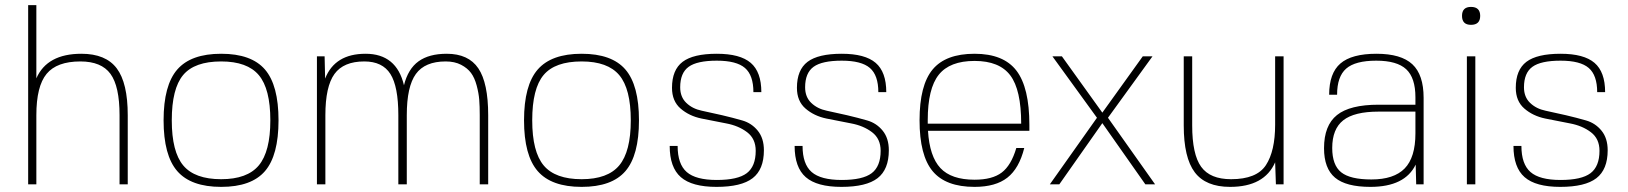

<svg xmlns="http://www.w3.org/2000/svg" viewBox="-20 -720 6360 750"><path d="M90 0V-700H122V-414Q164 -510 298 -510Q393 -510 436 -453Q479 -396 479 -270V0H447V-270Q447 -383 411.5 -431.5Q376 -480 294 -480Q202 -480 162 -431.5Q122 -383 122 -270V0Z M672.5 -448.5Q726 -510 844 -510Q962 -510 1015 -448.5Q1068 -387 1068 -250Q1068 -113 1015 -51.5Q962 10 844 10Q726 10 672.5 -51.5Q619 -113 619 -250Q619 -387 672.5 -448.5ZM651 -250Q651 -127 696 -73.5Q741 -20 844 -20Q946 -20 991 -74Q1036 -128 1036 -250Q1036 -373 991 -426.5Q946 -480 844 -480Q740 -480 695.5 -427Q651 -374 651 -250Z M1403 -480Q1322 -480 1286.5 -431Q1251 -382 1251 -270V0H1218V-500H1248L1250 -413Q1288 -510 1408 -510Q1529 -510 1558 -387Q1574 -451 1615 -480.5Q1656 -510 1725 -510Q1810 -510 1848.5 -453Q1887 -396 1887 -270V0H1854V-270Q1854 -305 1852 -330.5Q1850 -356 1842 -386Q1834 -416 1820 -435Q1806 -454 1781 -467Q1756 -480 1721 -480Q1640 -480 1604.5 -431Q1569 -382 1569 -270V0H1536V-270Q1536 -382 1505 -431Q1474 -480 1403 -480Z M2080.5 -448.5Q2134 -510 2252 -510Q2370 -510 2423 -448.5Q2476 -387 2476 -250Q2476 -113 2423 -51.5Q2370 10 2252 10Q2134 10 2080.5 -51.5Q2027 -113 2027 -250Q2027 -387 2080.5 -448.5ZM2059 -250Q2059 -127 2104 -73.5Q2149 -20 2252 -20Q2354 -20 2399 -74Q2444 -128 2444 -250Q2444 -373 2399 -426.5Q2354 -480 2252 -480Q2148 -480 2103.5 -427Q2059 -374 2059 -250Z M2637 -379Q2637 -341 2661 -318Q2685 -295 2721.5 -287.5Q2758 -280 2800.5 -270Q2843 -260 2879.5 -249.5Q2916 -239 2940 -209.5Q2964 -180 2964 -133Q2964 -58 2920 -24Q2876 10 2779 10Q2683 10 2639.5 -28Q2596 -66 2596 -150H2627Q2627 -79 2662.5 -48Q2698 -17 2780 -17Q2862 -17 2897 -43.5Q2932 -70 2932 -131Q2932 -178 2898.5 -203.5Q2865 -229 2816.5 -238Q2768 -247 2720 -257Q2672 -267 2638.5 -296Q2605 -325 2605 -377Q2605 -447 2646.5 -478.5Q2688 -510 2780 -510Q2871 -510 2912.5 -474.5Q2954 -439 2954 -360H2923Q2923 -426 2890 -454.5Q2857 -483 2780 -483Q2703 -483 2670 -459Q2637 -435 2637 -379Z M3125 -379Q3125 -341 3149 -318Q3173 -295 3209.5 -287.5Q3246 -280 3288.5 -270Q3331 -260 3367.5 -249.5Q3404 -239 3428 -209.5Q3452 -180 3452 -133Q3452 -58 3408 -24Q3364 10 3267 10Q3171 10 3127.5 -28Q3084 -66 3084 -150H3115Q3115 -79 3150.5 -48Q3186 -17 3268 -17Q3350 -17 3385 -43.5Q3420 -70 3420 -131Q3420 -178 3386.5 -203.5Q3353 -229 3304.5 -238Q3256 -247 3208 -257Q3160 -267 3126.5 -296Q3093 -325 3093 -377Q3093 -447 3134.5 -478.5Q3176 -510 3268 -510Q3359 -510 3400.5 -474.5Q3442 -439 3442 -360H3411Q3411 -426 3378 -454.5Q3345 -483 3268 -483Q3191 -483 3158 -459Q3125 -435 3125 -379Z M3605 -209Q3611 -109 3653.5 -63.5Q3696 -18 3787 -18Q3856 -18 3893 -46Q3930 -74 3950 -142H3981Q3961 -62 3915 -26Q3869 10 3787 10Q3674 10 3623 -51.5Q3572 -113 3572 -250Q3572 -387 3623 -448.5Q3674 -510 3787 -510Q3900 -510 3950.5 -444Q4001 -378 4001 -232V-209ZM3604 -251V-237H3969Q3969 -369 3926.5 -425.5Q3884 -482 3787 -482Q3690 -482 3647 -428Q3604 -374 3604 -251Z M4128 -500 4286 -280 4444 -500H4482L4308 -260L4492 0H4454L4286 -239L4118 0H4081L4265 -260L4091 -500Z M4964 0 4961 -86Q4919 10 4785 10Q4690 10 4647 -47Q4604 -104 4604 -230V-500H4637V-230Q4637 -117 4672 -68.5Q4707 -20 4789 -20Q4889 -20 4925 -75Q4961 -130 4961 -233V-500H4994V0Z M5510 -77Q5468 10 5333 10Q5238 10 5195 -26Q5152 -62 5152 -141Q5152 -230 5202.5 -270.5Q5253 -311 5365 -311H5509V-340Q5509 -416 5473 -449.5Q5437 -483 5356 -483Q5274 -483 5238.5 -452Q5203 -421 5203 -350H5172Q5172 -434 5216 -472Q5260 -510 5357 -510Q5453 -510 5497 -469Q5541 -428 5541 -338V0H5512ZM5509 -284H5365Q5270 -284 5227 -250Q5184 -216 5184 -142Q5184 -75 5219 -47Q5254 -19 5337 -19Q5425 -19 5467 -62Q5509 -105 5509 -199Z M5743 0H5710V-500H5743ZM5726 -693Q5762 -693 5762 -658Q5762 -623 5726 -623Q5691 -623 5691 -658Q5691 -693 5726 -693Z M5933 -379Q5933 -341 5957 -318Q5981 -295 6017.5 -287.5Q6054 -280 6096.5 -270Q6139 -260 6175.5 -249.5Q6212 -239 6236 -209.5Q6260 -180 6260 -133Q6260 -58 6216 -24Q6172 10 6075 10Q5979 10 5935.5 -28Q5892 -66 5892 -150H5923Q5923 -79 5958.5 -48Q5994 -17 6076 -17Q6158 -17 6193 -43.5Q6228 -70 6228 -131Q6228 -178 6194.5 -203.5Q6161 -229 6112.5 -238Q6064 -247 6016 -257Q5968 -267 5934.5 -296Q5901 -325 5901 -377Q5901 -447 5942.5 -478.5Q5984 -510 6076 -510Q6167 -510 6208.5 -474.5Q6250 -439 6250 -360H6219Q6219 -426 6186 -454.5Q6153 -483 6076 -483Q5999 -483 5966 -459Q5933 -435 5933 -379Z"/></svg>

Font: Fivo Sans Thin
Style: Regular
Weight: 250
Foundry: Alexander Slobzheninov
Version: 1.0